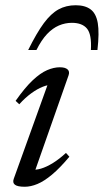

<svg xmlns="http://www.w3.org/2000/svg" viewBox="-20 -702 396 732"><path d="M32.5 -20.5 165.5 -390 179.5 -379Q164 -379.5 143 -371.2Q122 -363 99 -346.2Q76 -329.5 53.5 -304.5L39.5 -317.5Q75 -368 104.5 -395.8Q134 -423.5 159.5 -434.5Q185 -445.5 208 -445.5Q228.5 -445.5 237.5 -437.5Q246.5 -429.5 241.5 -415L108.5 -36.5L99.5 -55.5Q115.5 -53 136.5 -59.2Q157.5 -65.5 181.8 -80.5Q206 -95.5 231.5 -119L244.5 -104.5Q208.5 -61.5 178.2 -36.2Q148 -11 122.5 -0.5Q97 10 74.5 10Q46.5 10 36.8 2.2Q27 -5.5 32.5 -20.5ZM254 -615Q228.5 -615 204.5 -604.8Q180.5 -594.5 159.2 -572Q138 -549.5 119 -511.5H87.5Q120 -577 147.2 -613.8Q174.5 -650.5 203.2 -666.2Q232 -682 268.5 -682Q304.5 -682 325.5 -666.2Q346.5 -650.5 352.8 -613.8Q359 -577 351.5 -511.5H326.5Q330 -570.5 311.8 -592.8Q293.5 -615 254 -615Z"/></svg>

Font: Newsreader 24pt
Style: Italic
Weight: 400
Italic angle: -17°
Designer: Hugues Gentile
Foundry: Production Type
Version: Version 1.003